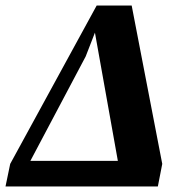

<svg xmlns="http://www.w3.org/2000/svg" viewBox="-35 -677 666 697"><path d="M-15 0 2 -82 316 -657H443L554 -82L538 0ZM61 -66 44 -93H423L398 -64L309 -562H311L276 -472Z"/></svg>

Font: Source Serif 4
Style: Bold Italic
Weight: 700
Italic angle: -12°
Designer: Frank Grießhammer
Foundry: Adobe Systems Incorporated
Version: Version 4.004;hotconv 1.0.116;makeotfexe 2.5.65601